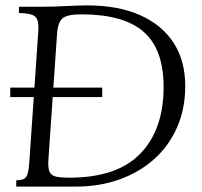

<svg xmlns="http://www.w3.org/2000/svg" viewBox="-20 -690 747 710"><path d="M40 0V-23Q59 -24 68.5 -28.5Q78 -33 82.5 -49Q87 -65 89 -100L121 -565Q124 -600 118.5 -615.5Q113 -631 96.5 -636Q80 -641 50 -642V-665H129Q176 -665 222.5 -667.5Q269 -670 303 -670Q417 -670 498 -634Q579 -598 622 -531.5Q665 -465 665 -372Q665 -288 635 -219.5Q605 -151 550.5 -102Q496 -53 422 -26.5Q348 0 260 0ZM237 -33Q413 -33 499 -122Q585 -211 585 -368Q585 -508 511 -572.5Q437 -637 281 -637Q229 -637 211.5 -622.5Q194 -608 191 -565L159 -100Q157 -69 163 -55Q169 -41 186.5 -37Q204 -33 237 -33ZM358 -331H18V-366H358Z"/></svg>

Font: Bona Nova SC
Style: Italic
Weight: 400
Italic angle: -4°
Designer: Mateusz Machalski
Foundry: Capitalics
Version: Version 4.001; ttfautohint (v1.8.4.7-5d5b)